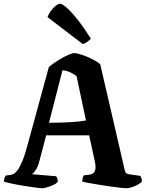

<svg xmlns="http://www.w3.org/2000/svg" viewBox="-20 -1003 777 1023"><path d="M203 0Q196 0 170.5 -3.5Q145 -7 112 -12Q79 -17 48.5 -23.5Q18 -30 1 -35Q1 -46 4.5 -55Q8 -64 11 -68L31 -70Q41 -71 51.5 -76Q62 -81 74 -97Q86 -113 100 -147Q114 -181 130 -242L240 -645Q249 -654 267 -666.5Q285 -679 306.5 -691.5Q328 -704 347 -712Q366 -720 376 -720Q389 -720 415 -711.5Q441 -703 468.5 -689.5Q496 -676 514 -661L644 -99Q647 -84 653.5 -79.5Q660 -75 670 -74L728 -66Q730 -63 733 -55Q736 -47 736 -35Q723 -22 696.5 -11Q670 0 652 0Q645 0 621.5 -2.5Q598 -5 567.5 -9.5Q537 -14 505.5 -19Q474 -24 450 -28.5Q426 -33 418 -36Q418 -46 421 -55.5Q424 -65 427 -69L448 -71Q475 -73 484 -88.5Q493 -104 486 -140L455 -282H226L189 -142Q183 -116 169.5 -96Q156 -76 148 -75L279 -64Q282 -60 285 -52Q288 -44 288 -35Q282 -26 266 -18.5Q250 -11 232.5 -5.5Q215 0 203 0ZM241 -349Q311 -349 361.5 -352.5Q412 -356 438 -361L388 -597Q370 -611 351.5 -619Q333 -627 313 -629ZM421 -768 233 -912Q239 -929 251.5 -945.5Q264 -962 277.5 -972.5Q291 -983 301 -983Q312 -983 337.5 -960Q363 -937 396 -895Q429 -853 464 -797Q458 -790 446.5 -781Q435 -772 421 -768Z"/></svg>

Font: Texturina 72pt ExtraBold
Style: Regular
Weight: 800
Designer: Guillermo Torres Carreño
Foundry: Omnibus-Type
Version: Version 1.002; ttfautohint (v1.8.3)